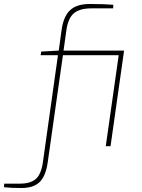

<svg xmlns="http://www.w3.org/2000/svg" viewBox="-147 -734 712 964"><path d="M476 -480 408 0H384L449 -457H169L93 78Q84 147 53.5 178.5Q23 210 -39 210Q-94 210 -127 206L-126 188H-47Q8 188 34.5 163Q61 138 69 76L144 -457H57L60 -475L148 -480L162 -582Q171 -650 204 -682Q237 -714 304 -714Q377 -714 422 -710L421 -692H312Q252 -692 223 -666.5Q194 -641 186 -580L172 -480Z"/></svg>

Font: Ezarion Thin
Style: Italic
Weight: 250
Italic angle: -8°
Designer: Natanael Gama
Version: Version 1.001;PS 001.001;hotconv 1.0.70;makeotf.lib2.5.58329